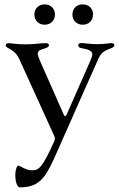

<svg xmlns="http://www.w3.org/2000/svg" viewBox="-20 -628 534 859"><path d="M68.2 210.2C148.4 210.2 180 176.1 223 78.8L252.8 12.1L253.2 11L256 4.3L307.9 -112.2L307.5 -111.9L421.2 -367.5C435 -397.7 455.6 -403.8 481.5 -414.1C487.9 -416.9 491.8 -420.8 491.5 -425.8C491.8 -432.5 485.4 -435 478.3 -435C466.3 -435 446 -430.4 416.2 -430.4C384.6 -430.4 361.5 -435 344.1 -435.4C335.9 -435.4 329.9 -432.2 329.9 -425.4C329.9 -418.3 335.2 -415.1 341.3 -413.4C353 -409.1 393.1 -408.4 393.1 -384.2C393.1 -377.5 388.1 -365.4 378.9 -344.1L277.7 -114.3C273.4 -106.5 269.9 -106.2 266 -113.3L159.1 -355.5C153.8 -368.6 148.8 -379.6 148.8 -387.4C148.8 -404.1 163.7 -405.2 182.2 -411.9C190.7 -415.5 198.9 -418 198.9 -425.1C198.9 -433.2 192.1 -435 184.3 -435C159.8 -435 135.7 -429.7 95.9 -429.7C55.4 -429.3 36.2 -434.7 18.5 -434.7C9.9 -434.7 5.7 -430.4 5.7 -425.4C5.7 -408.7 44.4 -412.6 66.8 -362.6L218.8 -28.4L223.4 -18.5C226.2 -10.7 226.2 -5 223.4 2.5C167.3 127.8 152.3 133.9 122.5 133.9C95.5 133.9 68.5 112.9 62.1 112.9C54.3 113.3 47.2 137.8 48.7 163.7C50.1 191.8 59.3 210.2 68.2 210.2ZM133.9 -562.9C133.9 -535.9 153.4 -517.4 180 -517.4C206.3 -517.4 225.9 -535.9 225.9 -562.9C225.9 -590.2 206.3 -608.7 180 -608.3C153.4 -608.7 133.9 -590.2 133.9 -562.9ZM304 -562.9C304 -535.9 323.9 -517.4 350.1 -517.4C376.8 -517.4 396.3 -535.9 396.3 -562.9C396.3 -590.2 376.8 -608.7 350.1 -608.3C323.9 -608.7 304 -590.2 304 -562.9Z"/></svg>

Font: Margiela Serif Text
Style: Regular
Weight: 400
Designer: Andreas Faust, Stefan Endress
Version: Version 1.002;FEAKit 1.0